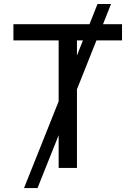

<svg xmlns="http://www.w3.org/2000/svg" viewBox="-20 -850 686 972"><path d="M101.6 102.1 276.9 -336.9V-645.5H47.9V-727.5H433.1L473.6 -829.6H542L501.5 -727.5H597.7V-645.5H468.3L369.6 -397.9V0H276.9V-165.5L169.9 102.1ZM369.6 -569.3 399.9 -645.5H369.6Z"/></svg>

Font: Inter
Style: Regular
Weight: 400
Designer: Rasmus Andersson
Foundry: rsms
Version: Version 4.001;git-9221beed3